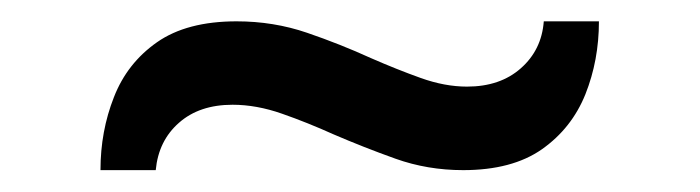

<svg xmlns="http://www.w3.org/2000/svg" viewBox="-20 -432 656 180"><path d="M414.2 -272.5Q380.8 -272.5 350.8 -283.2Q320.9 -293.9 292.8 -306Q268.2 -317.1 244.4 -325.4Q220.5 -333.8 198 -333.8Q166.9 -333.8 147.8 -316.9Q128.6 -300.1 126 -272.5H74.2Q74.2 -309 86.8 -340.9Q99.2 -372.8 127.2 -392.4Q155.2 -412 201.8 -412Q236.5 -412 267.8 -401.3Q299.1 -390.6 327.8 -377.5Q351.8 -367 374.4 -358.9Q397 -350.8 417.8 -350.8Q448.9 -350.8 468.3 -368Q487.8 -385.2 489.8 -412H541.5Q541.5 -375.5 528.8 -343.6Q516 -311.8 488.1 -292.1Q460.1 -272.5 414.2 -272.5Z"/></svg>

Font: Overpass Mono Light
Style: Regular
Weight: 300
Monospace: yes
Designer: Delve Withrington, Dave Bailey
Foundry: Delve Fonts LLC
Version: Version 4.000